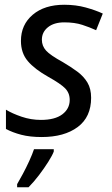

<svg xmlns="http://www.w3.org/2000/svg" viewBox="-20 -566 472 807"><path d="M155 10Q106 10 69.5 0.5Q33 -9 5 -24V-105Q31 -89 70.5 -75.5Q110 -62 152 -62Q211 -62 242 -85.5Q273 -109 273 -146Q273 -175 254 -194.5Q235 -214 183 -243Q126 -275 97 -309Q68 -343 68 -394Q68 -462 117.5 -504Q167 -546 250 -546Q299 -546 340.5 -534.5Q382 -523 412 -509L384 -439Q358 -451 326 -461.5Q294 -472 250 -472Q207 -472 181.5 -451.5Q156 -431 156 -399Q156 -373 173.5 -353.5Q191 -334 244 -305Q278 -285 305 -265Q332 -245 347.5 -219Q363 -193 363 -155Q363 -74 306.5 -32Q250 10 155 10ZM52 208Q62 191 76 165Q90 139 103 110.5Q116 82 123 61H206V71Q200 87 183 114Q166 141 144 170Q122 199 100 221H52Z"/></svg>

Font: Noto Sans
Style: Italic
Weight: 400
Italic angle: -12°
Designer: Monotype Design Team
Foundry: Monotype Imaging Inc.
Version: Version 2.013; ttfautohint (v1.8.4.7-5d5b)